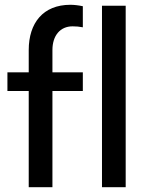

<svg xmlns="http://www.w3.org/2000/svg" viewBox="-20 -782 617 802"><path d="M100 -480H11V-402H100V0H199V-402H326V-480H199V-573C199 -634 232 -672 283 -672C298 -672 310 -671 326 -668V-756C307 -760 289 -762 274 -762C160 -762 100 -686 100 -573ZM406 0H505V-758H406Z"/></svg>

Font: UULA Sans Medium
Style: Regular
Weight: 500
Designer: Mohamed Gaber, Laura Garcia Mut
Foundry: Kief Type Foundry
Version: Version 3.006;hotconv 1.0.109;makeotfexe 2.5.65596